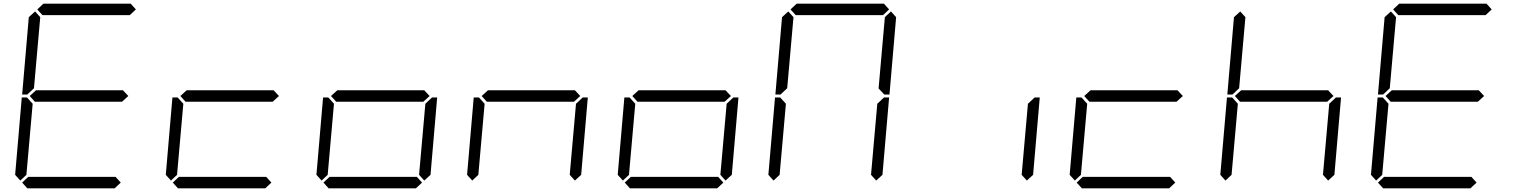

<svg xmlns="http://www.w3.org/2000/svg" viewBox="-20 -1020 8200 1040"><path d="M131 -511 128 -508H100L136 -927L170 -958L198 -927L164 -542ZM182 -969 215 -1000H688L716 -969L683 -938H210ZM646 -531 675 -500 641 -469H169L141 -500L175 -531ZM90 -42 62 -73 98 -492H126L129 -489L157 -458L123 -73ZM634 -31 601 0H128L100 -31L133 -62H606Z M1462 -531 1491 -500 1457 -469H985L957 -500L991 -531ZM906 -42 878 -73 914 -492H942L945 -489L973 -458L939 -73ZM1450 -31 1417 0H944L916 -31L949 -62H1422Z M2278 -531 2307 -500 2273 -469H1801L1773 -500L1807 -531ZM1722 -42 1694 -73 1730 -492H1758L1761 -489L1789 -458L1755 -73ZM2317 -489 2320 -492H2348L2312 -73L2278 -42L2250 -73L2284 -458ZM2266 -31 2233 0H1760L1732 -31L1765 -62H2238Z M3094 -531 3123 -500 3089 -469H2617L2589 -500L2623 -531ZM2538 -42 2510 -73 2546 -492H2574L2577 -489L2605 -458L2571 -73ZM3133 -489 3136 -492H3164L3128 -73L3094 -42L3066 -73L3100 -458Z M3910 -531 3939 -500 3905 -469H3433L3405 -500L3439 -531ZM3354 -42 3326 -73 3362 -492H3390L3393 -489L3421 -458L3387 -73ZM3949 -489 3952 -492H3980L3944 -73L3910 -42L3882 -73L3916 -458ZM3898 -31 3865 0H3392L3364 -31L3397 -62H3870Z M4211 -511 4208 -508H4180L4216 -927L4250 -958L4278 -927L4244 -542ZM4262 -969 4295 -1000H4768L4796 -969L4763 -938H4290ZM4170 -42 4142 -73 4178 -492H4206L4209 -489L4237 -458L4203 -73ZM4765 -489 4768 -492H4796L4760 -73L4726 -42L4698 -73L4732 -458ZM4806 -958 4834 -927 4798 -508H4770L4767 -511L4739 -541L4773 -927Z M5581 -489 5584 -492H5612L5576 -73L5542 -42L5514 -73L5548 -458Z M6358 -531 6387 -500 6353 -469H5881L5853 -500L5887 -531ZM5802 -42 5774 -73 5810 -492H5838L5841 -489L5869 -458L5835 -73ZM6346 -31 6313 0H5840L5812 -31L5845 -62H6318Z M6659 -511 6656 -508H6628L6664 -927L6698 -958L6726 -927L6692 -542ZM7174 -531 7203 -500 7169 -469H6697L6669 -500L6703 -531ZM6618 -42 6590 -73 6626 -492H6654L6657 -489L6685 -458L6651 -73ZM7213 -489 7216 -492H7244L7208 -73L7174 -42L7146 -73L7180 -458Z M7475 -511 7472 -508H7444L7480 -927L7514 -958L7542 -927L7508 -542ZM7526 -969 7559 -1000H8032L8060 -969L8027 -938H7554ZM7990 -531 8019 -500 7985 -469H7513L7485 -500L7519 -531ZM7434 -42 7406 -73 7442 -492H7470L7473 -489L7501 -458L7467 -73ZM7978 -31 7945 0H7472L7444 -31L7477 -62H7950Z"/></svg>

Font: DSEG7 Classic
Style: Light Italic
Weight: 300
Italic angle: -5°
Designer: Keshikan(Twitter:@keshinomi_88pro)
Version: Version 0.46